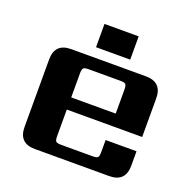

<svg xmlns="http://www.w3.org/2000/svg" viewBox="-117 -760 871 876"><g transform="rotate(20 319.0 -322.5)"><path d="M411 -645V-532H245V-645ZM217 -278H433V-395Q433 -414 427.5 -420Q422 -426 402 -426H248Q228 -426 222.5 -420Q217 -414 217 -395ZM142 -485H504Q583 -485 583 -406V-219H217V-90Q217 -70 222.5 -64.5Q228 -59 248 -59H400Q420 -59 425.5 -64.5Q431 -70 431 -90V-149H581V-79Q581 0 502 0H142Q63 0 63 -79V-406Q63 -485 142 -485Z"/></g></svg>

Font: Sarpanch
Style: Bold
Weight: 700
Designer: Manushi Parikh (Devanagari and Latin), Jyotish Sonowal (Devanagari)
Foundry: Indian Type Foundry
Version: Version 2.004;PS 1.0;hotconv 1.0.78;makeotf.lib2.5.61930; tt